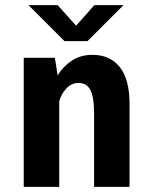

<svg xmlns="http://www.w3.org/2000/svg" viewBox="-20 -724 590 744"><path d="M72 0V-500H192.5L203.5 -432Q224 -466 258 -488.8Q292 -511.5 338.5 -511.5Q406.5 -511.5 444.2 -464Q482 -416.5 482 -321.5V0H344.5V-288Q344.5 -344.5 331 -373.5Q317.5 -402.5 284 -402.5Q257 -402.5 237 -381Q217 -359.5 209.5 -331.5V0ZM90.5 -704H203.5L275 -624.5L345.5 -704H458.5L319 -564.5H230Z"/></svg>

Font: Trispace SemiCondensed SemiBold
Style: Regular
Weight: 600
Width: 4
Designer: Tyler Finck
Foundry: Etcetera Type Company
Version: Version 1.210; ttfautohint (v1.8.3)